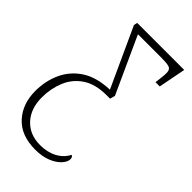

<svg xmlns="http://www.w3.org/2000/svg" viewBox="-245 -609 921 921"><g transform="rotate(45 215.5 -148.0)"><path d="M191 240Q95 240 43.5 184Q-8 128 -8 40Q-8 -28 18.5 -85.5Q45 -143 99.5 -178.5Q154 -214 241 -217L103 -518L107 -536H426L399 -397H370L373 -420Q378 -457 376 -474Q374 -491 358.5 -495.5Q343 -500 309 -500H148L279 -213L272 -187H249Q173 -187 126 -155.5Q79 -124 57.5 -72Q36 -20 36 40Q36 116 78.5 162Q121 208 192 208Q241 208 277.5 188.5Q314 169 332 134Q343 137 343 153Q343 171 324.5 191.5Q306 212 272 226Q238 240 191 240Z"/></g></svg>

Font: Noto Serif SemiCondensed ExtraLight
Style: Italic
Weight: 200
Width: 4
Italic angle: -12°
Designer: Monotype Design Team
Foundry: Monotype Imaging Inc.
Version: Version 2.013